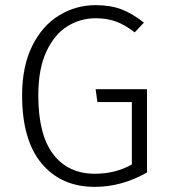

<svg xmlns="http://www.w3.org/2000/svg" viewBox="-20 -716 658 747"><path d="M540 -628 504 -590Q467 -619 432 -632Q397 -645 352 -645Q293 -645 242.5 -614Q192 -583 160.5 -515.5Q129 -448 129 -345Q129 -192 187 -116Q245 -40 349 -40Q429 -40 493 -76V-319H359L352 -369H552V-45Q454 11 349 11Q218 11 142 -80Q66 -171 66 -345Q66 -458 105.5 -537.5Q145 -617 210.5 -656.5Q276 -696 352 -696Q410 -696 453 -679.5Q496 -663 540 -628Z"/></svg>

Font: Statis Sans Light
Style: Regular
Weight: 300
Designer: bBox Type GmbH
Foundry: bBox Type GmbH
Version: Version 1.000